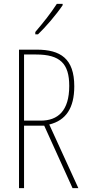

<svg xmlns="http://www.w3.org/2000/svg" viewBox="-20 -970 444 990"><path d="M303 -943V-950H273C239 -898 207 -858 162 -805V-793H176C215 -830 270 -894 303 -943ZM169 -714H78V0H104V-322H208L354 0H384L234 -328C320 -349 363 -413 363 -525C363 -668 292 -714 169 -714ZM166 -689C290 -689 337 -642 337 -527C337 -398 278 -348 190 -348H104V-689Z"/></svg>

Font: Noto Sans Oriya ExtCond Thin
Style: Regular
Weight: 100
Width: 2
Designer: Amélie Bonet and Sol Matas
Foundry: Google LLC
Version: Version 2.006